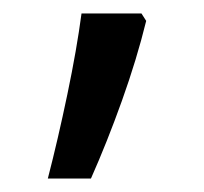

<svg xmlns="http://www.w3.org/2000/svg" viewBox="-20 -135 303 285"><path d="M190 -115 197 -104Q183 -47 161 14.5Q139 76 115 130H51Q66 72 80 5Q94 -62 101 -115Z"/></svg>

Font: Noto Sans Sinhala UI SemiCondensed
Style: Regular
Weight: 400
Width: 4
Designer: Jelle Bosma - Monotype Design Team
Foundry: Monotype Imaging Inc.
Version: Version 2.006; ttfautohint (v1.8.4.7-5d5b)